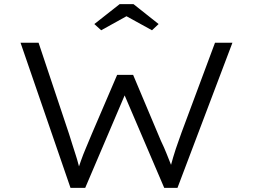

<svg xmlns="http://www.w3.org/2000/svg" viewBox="-20 -906 1220 926"><path d="M320 0 79 -700H166L313 -260Q322 -232 329.5 -207.5Q337 -183 344.5 -160.5Q352 -138 358 -114.5Q364 -91 371 -66H348Q360 -101 370.5 -131Q381 -161 394.5 -192.5Q408 -224 424 -263L545 -545H622L756 -227Q772 -194 784 -163.5Q796 -133 805.5 -109.5Q815 -86 816 -71L793 -67Q798 -86 803.5 -106Q809 -126 815 -147Q821 -168 828 -188.5Q835 -209 842 -228.5Q849 -248 856 -268L1017 -700H1101L836 0H772L570 -472L591 -469L391 0ZM468 -760 435 -790 557 -886H624L745 -790L713 -760L575 -836H605Z"/></svg>

Font: Lexend Tera Light
Style: Regular
Weight: 300
Designer: Bonnie Shaver-Troup, Thomas Jockin
Foundry: Lexend
Version: Version 1.007